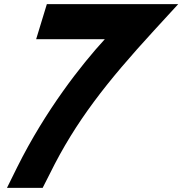

<svg xmlns="http://www.w3.org/2000/svg" viewBox="-20 -845 884 931"><path d="M240.3 -655H155.3L207.2 -825H292.2H777.2H844.2L725.8 -696C499.3 -449 346.3 -256 221.9 -3L186.8 66H13.8L63.7 -35C200.8 -310 374.3 -531 488.3 -655Z"/></svg>

Font: Nordica Plus
Style: NordicaClassicBkObl
Weight: 900
Version: Version 1.01